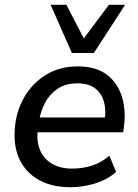

<svg xmlns="http://www.w3.org/2000/svg" viewBox="-20 -775 577 804"><path d="M275 9Q203 9 150.5 -17.5Q98 -44 69.5 -93Q41 -142 41 -209Q41 -289 74 -354Q107 -419 166.5 -458Q226 -497 305 -497Q383 -497 428.5 -461.5Q474 -426 491 -368.5Q508 -311 499 -245L496 -221H121L129 -283H436L418 -269Q425 -313 415.5 -348Q406 -383 379 -404.5Q352 -426 304 -426Q255 -426 221.5 -403.5Q188 -381 169.5 -346Q151 -311 144 -272L140 -245Q131 -191 145.5 -152Q160 -113 195 -91Q230 -69 282 -69Q327 -69 366.5 -82Q406 -95 438 -123L466 -55Q432 -24 380.5 -7.5Q329 9 275 9ZM281 -553 192 -755H258L331 -614L436 -755H504L373 -553Z"/></svg>

Font: Nunito Sans 12pt SemiBold
Style: Italic
Weight: 600
Italic angle: -9°
Designer: Vernon Adams
Foundry: Vernon Adams
Version: Version 3.101;gftools[0.9.27]